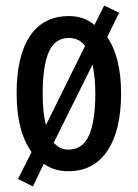

<svg xmlns="http://www.w3.org/2000/svg" viewBox="-20 -608 498 693"><path d="M417 -271Q417 -137 367.5 -63.5Q318 10 227 10Q175 10 138 -17L99 65L45 38L94 -59Q66 -99 53 -151.5Q40 -204 40 -271Q40 -407 88.5 -478.5Q137 -550 229 -550Q283 -550 321 -518L356 -588L410 -562L367 -474Q417 -401 417 -271ZM134 -270Q134 -199 146 -157L287 -442Q266 -471 228 -471Q179 -471 156.5 -421Q134 -371 134 -270ZM324 -271Q324 -303 321 -329Q318 -355 314 -375L174 -93Q195 -68 227 -68Q278 -68 301 -119Q324 -170 324 -271Z"/></svg>

Font: Noto Sans Thai ExtCond Med
Style: Regular
Weight: 500
Width: 2
Designer: Monotype Design Team
Foundry: Monotype Imaging Inc.
Version: Version 2.002; ttfautohint (v1.8.4.7-5d5b)